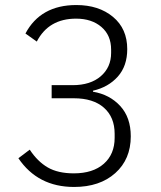

<svg xmlns="http://www.w3.org/2000/svg" viewBox="-20 -730 640 762"><path d="M185 -392H268Q339 -392 380 -427.5Q421 -463 421 -520V-533Q421 -590 382.5 -623Q344 -656 282 -656Q173 -656 126 -565L81 -597Q141 -710 283 -710Q372 -710 428.5 -663Q485 -616 485 -535Q485 -468 447.5 -426Q410 -384 349 -370V-366Q415 -355 457 -309.5Q499 -264 499 -189Q499 -98 437.5 -43Q376 12 274 12Q130 12 53 -102L98 -136Q129 -89 169.5 -65.5Q210 -42 273 -42Q349 -42 392 -80Q435 -118 435 -183V-199Q435 -265 392.5 -302.5Q350 -340 273 -340H185Z"/></svg>

Font: IBM Plex Sans Light
Style: Regular
Weight: 300
Designer: Mike Abbink, Paul van der Laan, Pieter van Rosmalen
Foundry: Bold Monday
Version: Version 3.0